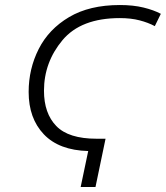

<svg xmlns="http://www.w3.org/2000/svg" viewBox="-20 -744 660 764"><path d="M301 0H360L400 -192H364Q253 -192 204 -242.5Q155 -293 155 -383Q155 -496 228.5 -584Q302 -672 457 -672Q501 -672 535.5 -663Q570 -654 596 -640L620 -689Q592 -704 551 -714Q510 -724 457 -724Q336 -724 255 -676Q174 -628 134 -549Q94 -470 94 -378Q94 -273 154.5 -209.5Q215 -146 331 -143Z"/></svg>

Font: Noto Sans UI Light
Style: Italic
Weight: 300
Italic angle: -12°
Designer: Monotype Design Team
Foundry: Monotype Imaging Inc.
Version: Version 1.901